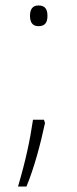

<svg xmlns="http://www.w3.org/2000/svg" viewBox="-20 -555 284 704"><path d="M121 -459C147 -459 154 -475 154 -497C154 -519 147 -535 121 -535C98 -535 90 -519 90 -497C90 -475 98 -459 121 -459ZM141 -116H101C90 -41 74 35 46 129H77C106 59 129 -29 145 -104Z"/></svg>

Font: Noto Sans Devanagari UI Condensed ExtraLight
Style: Regular
Weight: 200
Width: 3
Designer: Jelle Bosma - Monotype Design Team
Foundry: Monotype Imaging Inc.
Version: Version 2.004